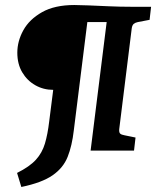

<svg xmlns="http://www.w3.org/2000/svg" viewBox="-20 -600 622 765"><path d="M65 145 48 89Q98 64 123 36.5Q148 9 159 -28Q170 -65 176 -116L192 -242Q153 -242 120.5 -260.5Q88 -279 68.5 -312Q49 -345 49 -390Q49 -436 73 -479.5Q97 -523 147.5 -551.5Q198 -580 276 -580Q297 -580 333 -578.5Q369 -577 413.5 -575Q458 -573 503 -573H582L576 -521L529 -512Q519 -510 513 -505Q507 -500 505 -488L455 -85Q454 -72 459 -67.5Q464 -63 476 -61L520 -52L514 0H341L405 -512H328L274 -80Q267 -19 249.5 25Q232 69 189.5 98.5Q147 128 65 145Z"/></svg>

Font: Rasa
Style: Italic
Weight: 400
Italic angle: -7.10001°
Designer: Anna Giedrys (Yrsa+Rasa design), David Brezina (Yrsa art-direction, Rasa art-direction, design)
Foundry: Rosetta Type Foundry
Version: Version 2.004